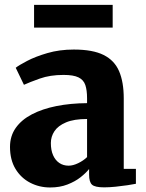

<svg xmlns="http://www.w3.org/2000/svg" viewBox="-20 -776 612 806"><path d="M190.5 11Q145 11 106.5 -9Q68 -29 45 -67Q22 -105 22 -159.5Q22 -205 46.2 -239.2Q70.5 -273.5 114.2 -296.2Q158 -319 217 -330.8Q276 -342.5 345.5 -343V-363Q345.5 -397.5 338.2 -419Q331 -440.5 309.8 -451Q288.5 -461.5 247 -461.5Q190 -461.5 147.2 -446.2Q104.5 -431 80.5 -420L46 -491.5Q59 -502 93.8 -520.2Q128.5 -538.5 179 -553.2Q229.5 -568 290 -568Q369.5 -568 415 -545.2Q460.5 -522.5 480 -477Q499.5 -431.5 499.5 -363V-67H550.5V-4.5Q539 -2 515.5 1.5Q492 5 465.2 7.8Q438.5 10.5 417 10.5Q378.5 10.5 366.2 -0.8Q354 -12 354 -43.5V-66.5Q341.5 -50.5 318.5 -32.2Q295.5 -14 263.2 -1.5Q231 11 190.5 11ZM268 -80.5Q286.5 -80.5 308.2 -91Q330 -101.5 345.5 -116.5V-276.5Q290.5 -276.5 257 -262.2Q223.5 -248 208.5 -225.2Q193.5 -202.5 193.5 -175.5Q193.5 -145.5 202.8 -124.5Q212 -103.5 228.8 -92Q245.5 -80.5 268 -80.5ZM453 -755.5V-660H123V-755.5Z"/></svg>

Font: Merriweather 20pt Black
Style: Regular
Weight: 900
Version: Version 2.100